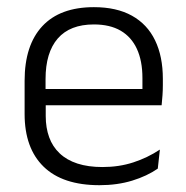

<svg xmlns="http://www.w3.org/2000/svg" viewBox="-20 -520 532 550"><path d="M265 10.5Q159.5 10.5 105 -42.5Q50.5 -95.5 50.5 -193.5V-288.5Q50.5 -390.5 101.2 -445Q152 -499.5 249 -499.5Q314 -499.5 358 -475Q402 -450.5 424.2 -404.5Q446.5 -358.5 446.5 -294V-276.5Q446.5 -262 445.5 -247.5Q444.5 -233 443 -218.5H387Q388 -240.5 388 -260.2Q388 -280 388 -296.5Q388 -345.5 372.2 -379.8Q356.5 -414 325.8 -432Q295 -450 249 -450Q180.5 -450 145.5 -409.8Q110.5 -369.5 110.5 -293.5V-246L111 -238V-187.5Q111 -154 120.8 -127Q130.5 -100 150.8 -80.8Q171 -61.5 201.8 -51.5Q232.5 -41.5 273.5 -41.5Q321 -41.5 361.8 -54.8Q402.5 -68 438 -91.5L432 -37Q401 -15.5 358.5 -2.5Q316 10.5 265 10.5ZM82 -218.5V-265H429.5V-218.5Z"/></svg>

Font: Anek Tamil Light
Style: Regular
Weight: 300
Designer: Aadarsh Rajan (Tamil), Yesha Goshar (Latin)
Foundry: Ek Type
Version: Version 1.003